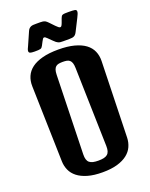

<svg xmlns="http://www.w3.org/2000/svg" viewBox="-186 -1129 961 1230"><g transform="rotate(-20 295.0 -514.0)"><path d="M58.6 -666.5Q57.6 -703.1 70.8 -733.4Q84 -763.7 112.5 -785.2Q141.1 -806.6 186.3 -818.6Q231.4 -830.6 294.9 -830.6Q357.9 -830.6 403.1 -818.6Q448.2 -806.6 477.1 -785.2Q505.9 -763.7 519 -733.4Q532.2 -703.1 531.2 -666.5L517.1 -148.9Q516.1 -117.2 503.4 -88.9Q490.7 -60.5 464.1 -39.6Q437.5 -18.6 395.8 -6.3Q354 5.9 294.9 5.9Q235.8 5.9 193.8 -6.3Q151.9 -18.6 125.2 -39.6Q98.6 -60.5 85.9 -88.9Q73.2 -117.2 72.3 -148.9ZM216.3 -144.5Q215.8 -124 220 -110.4Q224.1 -96.7 233.6 -88.6Q243.2 -80.6 258.3 -77.1Q273.4 -73.7 294.9 -73.7Q316.4 -73.7 331.5 -77.1Q346.7 -80.6 356.2 -88.6Q365.7 -96.7 369.9 -110.4Q374 -124 373.5 -144.5L359.4 -681.6Q358.9 -703.1 354.5 -715.8Q350.1 -728.5 342 -735.4Q334 -742.2 322.3 -744.4Q310.5 -746.6 294.9 -746.6Q279.3 -746.6 267.6 -744.4Q255.9 -742.2 247.8 -735.4Q239.7 -728.5 235.4 -715.8Q231 -703.1 230.5 -681.6ZM342.8 -869.6Q332 -869.6 324.7 -870.4Q317.4 -871.1 311 -873.8Q304.7 -876.5 298.1 -881.6Q291.5 -886.7 282.7 -895.5L254.9 -922.9Q246.6 -931.2 243.2 -932.9Q239.7 -934.6 236.8 -934.6Q231.4 -934.6 228 -929.9Q224.6 -925.3 218.3 -913.6L206.1 -890.1Q202.1 -882.8 198.5 -878.7Q194.8 -874.5 189 -872.8Q183.1 -871.1 173.8 -870.6Q164.6 -870.1 149.4 -870.1Q127.4 -870.1 118.9 -873.5Q110.4 -877 110.4 -886.2Q110.4 -893.1 113.5 -900.6Q116.7 -908.2 122.1 -919.4L160.2 -1005.9Q164.6 -1016.1 170.4 -1021.7Q176.3 -1027.3 183.3 -1030.3Q190.4 -1033.2 199.2 -1033.7Q208 -1034.2 218.3 -1034.2H246.6Q257.8 -1034.2 265.4 -1033Q272.9 -1031.7 278.3 -1029.1Q283.7 -1026.4 288.3 -1022.2Q293 -1018.1 298.3 -1012.7L329.6 -980Q338.9 -970.7 345.2 -965.6Q351.6 -960.4 356.9 -960.4Q361.8 -960.4 365.5 -965.1Q369.1 -969.7 374 -982.4L384.8 -1012.2Q387.7 -1020 390.9 -1024.7Q394 -1029.3 399.7 -1031.2Q405.3 -1033.2 414.8 -1033.7Q424.3 -1034.2 439.9 -1034.2Q469.2 -1034.2 481.4 -1032Q493.7 -1029.8 493.7 -1019Q493.7 -1011.7 490.2 -1002.7Q486.8 -993.7 480 -980.5L438.5 -898.4Q434.1 -889.6 429.4 -884Q424.8 -878.4 418.7 -875.2Q412.6 -872.1 404.5 -870.8Q396.5 -869.6 385.3 -869.6H342.8Z"/></g></svg>

Font: Denk One
Style: Regular
Weight: 400
Designer: Irina Smirnova
Foundry: Irina Smirnova
Version: Version 1.002